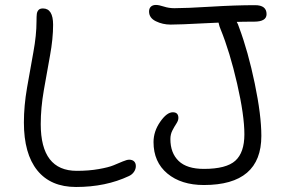

<svg xmlns="http://www.w3.org/2000/svg" viewBox="-20 -722 1146 773"><path d="M800.8 22.9Q709.5 22.9 653.8 -23.4Q598.1 -69.8 598.1 -149.9Q598.1 -192.9 624.8 -231.4Q651.4 -270 675.8 -270Q698.2 -270 698.2 -247.1Q698.2 -236.8 690.2 -224.6Q682.1 -212.4 674.1 -196.8Q666 -181.2 666 -162.1Q666 -106 699.2 -74Q732.4 -42 800.8 -42Q891.1 -42 927.5 -75Q963.9 -107.9 963.9 -181.2Q963.9 -257.8 934.6 -385.5Q905.3 -513.2 868.2 -604Q863.3 -614.7 859.9 -630.9Q832.5 -629.9 790.8 -627.7Q749 -625.5 719 -624.3Q689 -623 667 -623Q634.8 -623 607.4 -636.5Q580.1 -649.9 580.1 -675.8Q580.1 -688 587.4 -695.1Q594.7 -702.1 607.9 -702.1Q619.6 -702.1 639.6 -695.6Q659.7 -689 682.1 -689Q729.5 -689 829.1 -695.1Q928.7 -701.2 1006.8 -701.2Q1053.2 -701.2 1053.2 -665Q1053.2 -634.8 1002.9 -634.8Q956.1 -634.8 933.1 -633.8Q937.5 -627.4 942.9 -610.8Q979 -514.2 1005.6 -386.2Q1032.2 -258.3 1032.2 -174.8Q1032.2 22.9 800.8 22.9ZM286.1 30.8Q184.1 30.8 130.1 -36.1Q76.2 -103 76.2 -229Q76.2 -295.4 88.9 -369.1Q101.6 -442.9 114.3 -511.7Q127 -580.6 127 -636.2Q127 -656.7 128.2 -666Q129.4 -675.3 135 -681.6Q140.6 -688 152.8 -688Q193.8 -688 193.8 -622.1Q193.8 -566.4 181.4 -498.5Q168.9 -430.7 156.5 -358.9Q144 -287.1 144 -222.2Q144 -34.2 289.1 -34.2Q337.9 -34.2 377.7 -41.3Q417.5 -48.3 437.3 -56.6Q457 -64.9 474.1 -72Q491.2 -79.1 500 -79.1Q512.7 -79.1 519.8 -72.3Q526.9 -65.4 526.9 -53.2Q526.9 -41 519.3 -30Q511.7 -19 499 -13.2Q405.8 30.8 286.1 30.8Z"/></svg>

Font: Shantell Sans Bouncy
Style: Regular
Weight: 300
Designer: Stephen Nixon, Anya Danilova, Shantell Martin
Foundry: Arrow Type
Version: Version 1.006;[9816181b4]